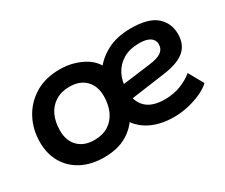

<svg xmlns="http://www.w3.org/2000/svg" viewBox="-79 -609 959 820"><g transform="rotate(-30 400.5 -199.5)"><path d="M240 11Q178 11 131.5 -13Q85 -37 59.5 -80.5Q34 -124 34 -182Q34 -244 61 -295.5Q88 -347 139 -378.5Q190 -410 262 -410Q321 -410 371.5 -384.5Q422 -359 440 -311L415 -313Q444 -357 493.5 -383.5Q543 -410 612 -410Q699 -410 737.5 -376Q776 -342 776 -288Q776 -238 744 -209.5Q712 -181 643 -171L426 -141V-213L604 -236Q646 -241 664.5 -254.5Q683 -268 683 -292Q683 -313 665 -325Q647 -337 612 -337Q564 -337 532 -317.5Q500 -298 483.5 -266Q467 -234 467 -196V-180Q467 -131 497.5 -102.5Q528 -74 588 -74Q634 -74 670 -89Q706 -104 728 -123L769 -50Q750 -32 720 -18.5Q690 -5 655 3Q620 11 585 11Q517 11 467.5 -15Q418 -41 395 -89H424Q399 -43 353.5 -16Q308 11 240 11ZM241 -74Q282 -74 310.5 -92Q339 -110 354 -142.5Q369 -175 369 -217Q369 -267 340 -296Q311 -325 261 -325Q221 -325 192 -307Q163 -289 148 -257Q133 -225 133 -182Q133 -132 162 -103Q191 -74 241 -74Z"/></g></svg>

Font: Rokkitt SemiBold
Style: Italic
Weight: 600
Italic angle: -9°
Designer: Vernon Adams
Foundry: Vernon Adams
Version: Version 3.103